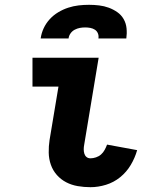

<svg xmlns="http://www.w3.org/2000/svg" viewBox="-20 -770 640 798"><path d="M356 8Q329 8 303 3.5Q277 -1 255 -12.5Q233 -24 216.5 -42.5Q200 -61 191.5 -85Q183 -109 182.5 -135.5Q182 -162 186 -188L223 -410H115V-530H390L330 -169Q328 -159 328 -149.5Q328 -140 330.5 -131.5Q333 -123 339.5 -117.5Q346 -112 356 -112Q367 -112 379 -116Q391 -120 400 -128Q409 -136 415 -147Q421 -158 425 -169L550 -146Q541 -114 523.5 -84.5Q506 -55 479.5 -33.5Q453 -12 420.5 -2Q388 8 356 8ZM149 -610Q152 -632 161.5 -652.5Q171 -673 186.5 -690Q202 -707 222 -719Q242 -731 263.5 -738Q285 -745 306.5 -747.5Q328 -750 350 -750Q371 -750 392 -747.5Q413 -745 432 -738Q451 -731 467.5 -719.5Q484 -708 494 -690.5Q504 -673 506 -652Q508 -631 505 -610H389Q391 -621 387 -631Q383 -641 374.5 -646.5Q366 -652 355.5 -654Q345 -656 334 -656Q323 -656 312 -654Q301 -652 290.5 -646.5Q280 -641 273 -631Q266 -621 265 -610Z"/></svg>

Font: Iosevka Slab Heavy Extended
Style: Italic
Weight: 900
Width: 7
Italic angle: -9°
Monospace: yes
Designer: Belleve Invis
Foundry: Belleve Invis
Version: Version 11.1.0; ttfautohint (v1.8.3)